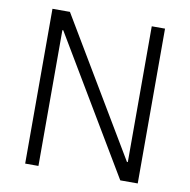

<svg xmlns="http://www.w3.org/2000/svg" viewBox="-79 -778 846 855"><g transform="rotate(10 344.5 -350.0)"><path d="M599 -700V0H520L154 -614H150V0H90V-700H169L535 -86H539V-700Z"/></g></svg>

Font: Pathway Extreme 8pt Thin
Style: Regular
Weight: 100
Version: Version 1.001;gftools[0.9.26]